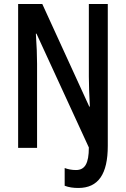

<svg xmlns="http://www.w3.org/2000/svg" viewBox="-20 -734 625 953"><path d="M369 199C468 199 515 130 515 -10V-714H421V-354C421 -314 423 -264 426 -205H423L190 -714H70V0H164V-417C164 -458 162 -509 158 -567H161L421 -2C421 78 401 110 357 110C336 110 317 106 301 100V188C322 196 344 199 369 199Z"/></svg>

Font: Noto Sans Khmer ExtraCondensed Medium
Style: Regular
Weight: 500
Width: 2
Designer: Danh Hong and the Monotype Design Team
Foundry: Monotype Imaging Inc.
Version: Version 2.004